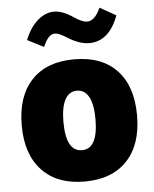

<svg xmlns="http://www.w3.org/2000/svg" viewBox="-55 -833 710 885"><g transform="rotate(-5 300.0 -391.0)"><path d="M168.5 -628.9C186.5 -669.9 202.1 -686 223.1 -686C235.4 -686 252.9 -678.7 275.9 -664.1C313.5 -640.1 347.2 -628.4 377.9 -628.4C439 -628.4 484.4 -667.5 513.2 -745.1L438.5 -787.1C420.9 -747.6 400.4 -728 377 -728C361.8 -728 341.8 -736.3 316.9 -753.4C283.2 -775.9 253.9 -787.1 228 -787.1C173.8 -787.1 123.5 -743.2 92.8 -667.5ZM301.3 -560.1C215.8 -560.1 150.4 -535.6 104 -486.3C57.6 -437 34.2 -367.7 34.2 -277.3C34.2 -187.5 57.6 -118.2 104.5 -68.8C150.9 -19.5 216.8 5.4 301.3 5.4C385.7 5.4 451.7 -19.5 498 -68.8C544.4 -118.2 567.9 -187.5 567.9 -277.3C567.9 -367.7 544.9 -437 498.5 -486.3C452.1 -535.6 386.7 -560.1 301.3 -560.1ZM301.3 -415C349.6 -415 375.5 -366.7 375.5 -277.3C375.5 -185.5 350.6 -139.6 301.3 -139.6C252 -139.6 227.1 -185.5 227.1 -277.3C227.1 -366.7 252.9 -415 301.3 -415Z"/></g></svg>

Font: Estedad Black
Style: Regular
Weight: 900
Designer: Amin Abedi
Version: Version 7.3